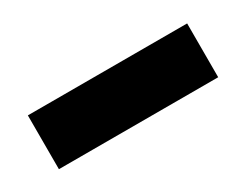

<svg xmlns="http://www.w3.org/2000/svg" viewBox="-30 -823 396 309"><g transform="rotate(-30 168.0 -668.0)"><path d="M20 -618V-718H316V-618Z"/></g></svg>

Font: Bricolage Grotesque 24pt
Style: Bold
Weight: 700
Designer: Mathieu Triay
Foundry: Atelier Triay
Version: Version 1.001;gftools[0.9.33.dev8+g029e19f]